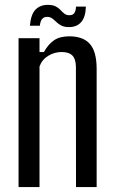

<svg xmlns="http://www.w3.org/2000/svg" viewBox="-20 -754 462 774"><path d="M54.8 0V-600H139.3V-544.1H157.1Q174.4 -575.8 197.9 -591.7Q221.4 -607.6 259.4 -607.6Q314.8 -607.6 342 -577.2Q369.2 -546.7 369.6 -478.4V0H286.4L286 -485Q285.6 -516.2 271.7 -530.2Q257.8 -544.3 228.2 -544.3Q199.6 -544.3 174.4 -529Q149.3 -513.7 139.3 -486.2V0ZM286.4 -727.3H326.2Q325 -685.2 307.3 -665Q289.7 -644.8 258.7 -644.8Q238.7 -644.8 226.9 -651.1Q215 -657.4 206.7 -665.7Q198.3 -674 190 -680Q181.7 -686 169.2 -686Q158.4 -686 150.7 -678.4Q143 -670.9 140.6 -650.2H100.5Q104.6 -696.8 123.5 -715.6Q142.4 -734.4 172.4 -734.4Q192.8 -734.4 204.6 -728.2Q216.3 -722 224.1 -713.5Q231.8 -705 239.8 -698.8Q247.8 -692.6 260 -692.6Q274.3 -692.6 280.1 -702.1Q285.9 -711.6 286.4 -727.3Z"/></svg>

Font: Big Shoulders Thin
Style: Regular
Weight: 100
Version: Version 2.002